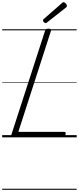

<svg xmlns="http://www.w3.org/2000/svg" viewBox="-20 -1259 723 1760"><path d="M105 0Q77 0 84 -23L393 -977Q396 -987 402.5 -991.5Q409 -996 425 -996Q438 -996 444.5 -991.5Q451 -987 447 -976L148 -50H569Q579 -50 581.5 -44Q584 -38 580 -25Q577 -12 570.5 -6Q564 0 554 0ZM399 -1047Q391 -1047 382.5 -1055.5Q374 -1064 374 -1071Q374 -1073 374.5 -1076Q375 -1079 379 -1083L547 -1230Q551 -1234 554 -1236.5Q557 -1239 562 -1239Q568 -1239 575.5 -1233.5Q583 -1228 588 -1220.5Q593 -1213 593 -1206Q593 -1202 592 -1199Q591 -1196 586 -1191L412 -1054Q408 -1051 405 -1049Q402 -1047 399 -1047ZM0 471H683V481H0ZM0 -20H683V0H0ZM0 -505H683V-500H0ZM0 -991H683V-981H0Z"/></svg>

Font: Playwrite IE Guides
Style: Regular
Weight: 400
Designer: Veronika Burian, José Scaglione
Foundry: TypeTogether
Version: Version 1.003